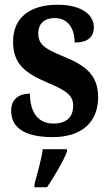

<svg xmlns="http://www.w3.org/2000/svg" viewBox="-20 -567 460 808"><path d="M202 10C326 10 393 -55 393 -158C393 -252 339 -292 246 -330C167 -362 141 -381 141 -427C141 -467 167 -491 210 -491C260 -491 294 -455 294 -388C349 -388 375 -411 375 -453C375 -501 329 -547 222 -547C110 -547 35 -496 35 -392C35 -299 83 -260 185 -217C258 -186 288 -166 288 -122C288 -78 263 -47 205 -47C142 -47 106 -92 106 -173C65 -173 27 -154 27 -101C27 -34 77 10 202 10ZM125 208V221H178C207 178 246 113 262 71V61H160C154 106 136 167 125 208Z"/></svg>

Font: Noto Serif Sinhala Condensed
Style: Bold
Weight: 700
Width: 3
Designer: Jelle Bosma - Monotype Design Team
Foundry: Monotype Imaging Inc.
Version: Version 2.007